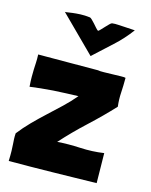

<svg xmlns="http://www.w3.org/2000/svg" viewBox="-110 -791 676 862"><g transform="rotate(15 228.0 -360.5)"><path d="M410 -714Q377 -716 359.5 -717Q342 -718 332.5 -718.5Q323 -719 317.5 -719Q312 -719 303 -718Q299 -717 292 -710Q285 -703 277 -694.5Q269 -686 262 -678.5Q255 -671 251 -669Q246 -672 239 -680Q232 -688 224.5 -696.5Q217 -705 210 -711.5Q203 -718 200 -718Q176 -721 155.5 -720Q135 -719 119.5 -717Q104 -715 95 -713.5Q86 -712 85 -713L248 -551Q292 -592 334 -630Q376 -668 410 -714ZM297 -498Q243 -498 171.5 -497.5Q100 -497 19 -497Q20 -475 19 -459Q18 -443 17.5 -427.5Q17 -412 17 -393Q17 -374 19 -347Q41 -350 68.5 -353Q96 -356 126 -358Q156 -360 186 -361Q216 -362 242 -363Q217 -333 187 -304.5Q157 -276 126 -247.5Q95 -219 66 -189.5Q37 -160 13 -129Q12 -114 12.5 -103Q13 -92 14 -79Q15 -66 15.5 -48Q16 -30 15 -1Q63 -1 115 -1.5Q167 -2 220 -3Q273 -4 324.5 -5Q376 -6 422 -7Q422 -42 421 -78Q420 -114 420 -146Q366 -138 309.5 -141Q253 -144 203 -140Q254 -197 314 -252.5Q374 -308 425 -363Q421 -396 423 -427.5Q425 -459 425 -497Q421 -499 403.5 -498.5Q386 -498 365 -497.5Q344 -497 324.5 -496.5Q305 -496 297 -498Z"/></g></svg>

Font: Londrina Solid
Style: Regular
Weight: 400
Designer: Marcelo Magalhaes
Foundry: Marcelo Magalhães
Version: Version 1.002